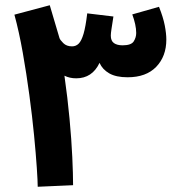

<svg xmlns="http://www.w3.org/2000/svg" viewBox="-20 -708 675 733"><path d="M259 -1 124 5Q124 -15 120.5 -67.5Q117 -120 110 -192Q103 -264 92 -345.5Q81 -427 67 -506.5Q53 -586 35 -652L170 -688Q176 -667 183 -644L207 -563Q209 -556 221.5 -543.5Q234 -531 255 -531Q270 -531 280.5 -541.5Q291 -552 299 -579Q307 -606 313 -657L413 -645Q408 -613 405.5 -596.5Q403 -580 403 -572Q403 -552 415 -543.5Q427 -535 448 -535Q481 -535 490.5 -550Q500 -565 500 -582Q500 -598 496 -616Q492 -634 485 -653L587 -682Q603 -642 609 -611Q615 -580 615 -557Q615 -493 576.5 -453Q538 -413 467 -413Q423 -413 397 -428Q371 -443 360 -468Q332 -409 271 -409Q246 -409 226 -419Q238 -335 245.5 -254.5Q253 -174 256 -108Q259 -42 259 -1Z"/></svg>

Font: Noto Sans Thaana
Style: Bold
Weight: 700
Designer: David Williams
Foundry: Google Inc.
Version: Version 3.001; ttfautohint (v1.8.4.7-5d5b)